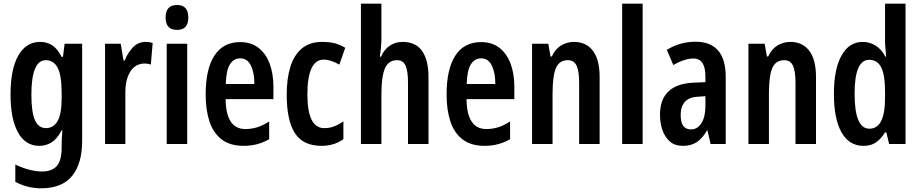

<svg xmlns="http://www.w3.org/2000/svg" viewBox="-20 -780 4986 1040"><path d="M198 -553Q233 -553 261.5 -535.5Q290 -518 314 -472H321L330 -543H425V-17Q425 106 370.5 173Q316 240 202 240Q129 240 63 205V111Q104 131 141.5 140Q179 149 208 149Q260 149 287 120Q314 91 314 17V7Q314 -33 318 -74H314Q289 -27 259 -8.5Q229 10 193 10Q117 10 77 -63.5Q37 -137 37 -268Q37 -405 79 -479Q121 -553 198 -553ZM228 -454Q150 -454 150 -267Q150 -174 169 -130Q188 -86 229 -86Q270 -86 292 -124.5Q314 -163 314 -250V-274Q314 -371 292.5 -412.5Q271 -454 228 -454Z M768 -553Q776 -553 785.5 -552Q795 -551 807 -547L797 -430Q790 -433 780.5 -434.5Q771 -436 765 -436Q713 -436 686 -392.5Q659 -349 659 -280V0H549V-543H634L649 -452H655Q672 -494 700 -523.5Q728 -553 768 -553Z M939 -753Q1000 -753 1000 -685Q1000 -618 939 -618Q877 -618 877 -685Q877 -753 939 -753ZM994 -543V0H883V-543Z M1281 -552Q1340 -552 1380 -521Q1420 -490 1440.5 -435.5Q1461 -381 1461 -310V-243H1202Q1204 -81 1309 -81Q1342 -81 1373 -90.5Q1404 -100 1438 -122V-26Q1407 -8 1372.5 1Q1338 10 1300 10Q1226 10 1180.5 -25Q1135 -60 1114.5 -122.5Q1094 -185 1094 -268Q1094 -406 1141.5 -479Q1189 -552 1281 -552ZM1281 -464Q1246 -464 1225.5 -431.5Q1205 -399 1203 -325H1358Q1358 -386 1339 -425Q1320 -464 1281 -464Z M1722 10Q1622 10 1577.5 -58.5Q1533 -127 1533 -268Q1533 -353 1552.5 -417Q1572 -481 1614.5 -517Q1657 -553 1725 -553Q1768 -553 1797 -544.5Q1826 -536 1850 -521L1818 -430Q1771 -457 1733 -457Q1689 -457 1667 -409Q1645 -361 1645 -269Q1645 -86 1736 -86Q1765 -86 1789 -95Q1813 -104 1840 -123V-26Q1813 -7 1783.5 1.5Q1754 10 1722 10Z M2046 -573Q2046 -549 2043.5 -521.5Q2041 -494 2037 -473H2044Q2060 -511 2090.5 -532Q2121 -553 2161 -553Q2232 -553 2266.5 -503.5Q2301 -454 2301 -363V0H2190V-333Q2190 -396 2176.5 -425Q2163 -454 2131 -454Q2084 -454 2065 -409.5Q2046 -365 2046 -270V0H1935V-760H2046Z M2586 -552Q2645 -552 2685 -521Q2725 -490 2745.5 -435.5Q2766 -381 2766 -310V-243H2507Q2509 -81 2614 -81Q2647 -81 2678 -90.5Q2709 -100 2743 -122V-26Q2712 -8 2677.5 1Q2643 10 2605 10Q2531 10 2485.5 -25Q2440 -60 2419.5 -122.5Q2399 -185 2399 -268Q2399 -406 2446.5 -479Q2494 -552 2586 -552ZM2586 -464Q2551 -464 2530.5 -431.5Q2510 -399 2508 -325H2663Q2663 -386 2644 -425Q2625 -464 2586 -464Z M3089 -553Q3155 -553 3191.5 -505Q3228 -457 3228 -363V0H3117V-333Q3117 -393 3103.5 -423.5Q3090 -454 3056 -454Q3010 -454 2991.5 -412Q2973 -370 2973 -270V0H2862V-543H2950L2962 -474H2969Q2987 -514 3019 -533.5Q3051 -553 3089 -553Z M3461 0H3350V-760H3461Z M3747 -554Q3911 -554 3911 -363V0H3829L3812 -74H3810Q3786 -32 3755.5 -11Q3725 10 3679 10Q3635 10 3608 -14Q3581 -38 3568 -76Q3555 -114 3555 -158Q3555 -242 3601 -285Q3647 -328 3734 -332L3801 -335V-366Q3801 -413 3785.5 -438Q3770 -463 3736 -463Q3689 -463 3627 -428L3592 -510Q3664 -554 3747 -554ZM3760 -256Q3713 -254 3690 -228.5Q3667 -203 3667 -158Q3667 -116 3681.5 -97.5Q3696 -79 3723 -79Q3758 -79 3779.5 -113Q3801 -147 3801 -207V-259Z M4261 -553Q4327 -553 4363.5 -505Q4400 -457 4400 -363V0H4289V-333Q4289 -393 4275.5 -423.5Q4262 -454 4228 -454Q4182 -454 4163.5 -412Q4145 -370 4145 -270V0H4034V-543H4122L4134 -474H4141Q4159 -514 4191 -533.5Q4223 -553 4261 -553Z M4657 10Q4579 10 4538 -63.5Q4497 -137 4497 -271Q4497 -405 4538 -479Q4579 -553 4653 -553Q4691 -553 4723 -533Q4755 -513 4776 -473H4780Q4778 -500 4776 -520Q4774 -540 4774 -559V-760H4885V0H4796L4781 -63H4774Q4751 -26 4724 -8Q4697 10 4657 10ZM4689 -83Q4732 -83 4753 -124.5Q4774 -166 4774 -252V-283Q4774 -373 4753.5 -414.5Q4733 -456 4688 -456Q4648 -456 4628.5 -409.5Q4609 -363 4609 -273Q4609 -83 4689 -83Z"/></svg>

Font: Noto Sans Malayalam ExtraCondensed SemiBold
Style: Regular
Weight: 600
Width: 2
Designer: Jelle Bosma - Monotype Design Team
Foundry: Monotype Imaging Inc.
Version: Version 2.104; ttfautohint (v1.8.4.7-5d5b)